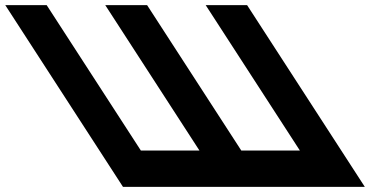

<svg xmlns="http://www.w3.org/2000/svg" viewBox="-401 -723 1504 741"><path d="M368.7 -142.1H142.6L-220.8 -703.1H-380.6L73.6 -1.9H233.4H459.5H461.2H619.3H621H847.1H1006.9L552.7 -703.1H392.9L756.3 -142.1H530.2L166.8 -703.1H165.1H7H5.3Z"/></svg>

Font: Hussar
Style: BdOpOblSeven
Weight: 700
Foundry: Cannot Into Space Fonts
Version: Version 2.00